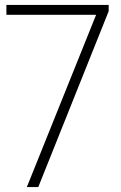

<svg xmlns="http://www.w3.org/2000/svg" viewBox="-20 -760 491 780"><path d="M6 -740H421.5V-714.5L135.5 0H89L370.5 -700H6Z"/></svg>

Font: Encode Sans ExtraLight
Style: Regular
Weight: 275
Designer: Multiple Designers
Foundry: Impallari Type
Version: Version 2.000